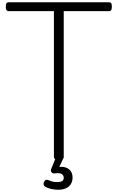

<svg xmlns="http://www.w3.org/2000/svg" viewBox="-20 -1418 1054 1720"><path d="M507 15Q463 15 463 -13V-1318H60Q45 -1318 38.5 -1327Q32 -1336 32 -1358Q32 -1381 38.5 -1389.5Q45 -1398 60 -1398H955Q970 -1398 976 -1389.5Q982 -1381 982 -1358Q982 -1336 976 -1327Q970 -1318 955 -1318H551V-13Q551 1 540 8Q529 15 507 15ZM497 282Q476 282 443 275.5Q410 269 383 253Q372 246 370.5 234.5Q369 223 374 212Q381 198 390 194Q399 190 412 195Q423 200 443 206.5Q463 213 489 213Q521 213 536 204.5Q551 196 551 173Q551 153 533 141Q515 129 471 135Q460 136 453.5 134Q447 132 442 125Q436 118 435.5 111Q435 104 438 97L483 -13H553L499 105L469 89Q514 72 550.5 78Q587 84 608.5 108.5Q630 133 630 173Q630 207 614 232Q598 257 569 269.5Q540 282 497 282Z"/></svg>

Font: Playwrite FR Trad
Style: Regular
Weight: 400
Designer: Veronika Burian, José Scaglione
Foundry: TypeTogether
Version: Version 1.000